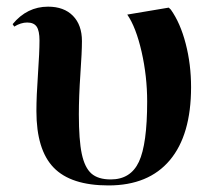

<svg xmlns="http://www.w3.org/2000/svg" viewBox="-20 -545 638 579"><path d="M307.1 14.2Q193.8 14.2 141.8 -39.6Q89.8 -93.3 89.8 -210Q89.8 -254.9 94.5 -321.3Q99.1 -387.7 99.1 -422.9Q99.1 -452.1 90.6 -464.6Q82 -477.1 62 -477.1Q43 -477.1 22.9 -464.8L18.1 -472.2Q61.5 -524.9 125 -524.9Q172.9 -524.9 200 -497.3Q227.1 -469.7 227.1 -420.9Q227.1 -388.7 222.4 -321.3Q217.8 -253.9 217.8 -200.2Q217.8 -122.6 226.6 -81.1Q235.4 -39.6 255.6 -21.7Q275.9 -3.9 314 -3.9Q374 -3.9 398.9 -57.1Q423.8 -110.4 423.8 -238.8Q423.8 -314.9 407 -388.9Q390.1 -462.9 363.8 -501L488.8 -522L495.1 -516.1Q523.9 -475.6 540 -413.3Q556.2 -351.1 556.2 -282.2Q556.2 -138.2 492.2 -62Q428.2 14.2 307.1 14.2Z"/></svg>

Font: Display Semibold
Style: Regular
Weight: 600
Designer: Latin by Veronika Burian and Jose Scaglione. Greek by Irene Vlachou. Cyrillic by Vera Evstafieva.
Foundry: TypeTogether
Version: Version 3.002